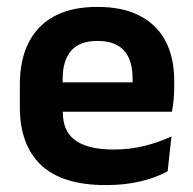

<svg xmlns="http://www.w3.org/2000/svg" viewBox="-20 -524 559 556"><path d="M286.5 12Q160.5 12 99 -46Q37.5 -104 37.5 -214V-278Q37.5 -387 95 -445.5Q152.5 -504 262 -504Q336 -504 385.5 -478Q435 -452 459.8 -404.2Q484.5 -356.5 484.5 -290V-272.5Q484.5 -254.5 482.8 -235.8Q481 -217 478 -200.5H362Q363.5 -228 363.8 -252.8Q364 -277.5 364 -297.5Q364 -332 353 -356.2Q342 -380.5 319.5 -393Q297 -405.5 262 -405.5Q210.5 -405.5 186 -377Q161.5 -348.5 161.5 -296V-250.5L162 -236V-197.5Q162 -174.5 169.2 -155Q176.5 -135.5 193.5 -121.2Q210.5 -107 238.8 -99Q267 -91 309.5 -91Q355.5 -91 397.2 -101.2Q439 -111.5 476.5 -129L465.5 -28Q432 -9.5 386.8 1.2Q341.5 12 286.5 12ZM105.5 -200.5V-285.5H452V-200.5Z"/></svg>

Font: Anek Telugu Medium SemiBold
Style: Regular
Weight: 600
Version: Version 1.003